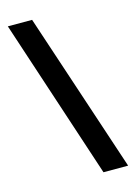

<svg xmlns="http://www.w3.org/2000/svg" viewBox="-125 -813 681 963"><g transform="rotate(-15 216.0 -331.5)"><path d="M417 84 141 -747H15L289 84Z"/></g></svg>

Font: HB Figtree Prototype
Style: Bold
Weight: 700
Designer: Alfredo Marco Pradil
Foundry: Hanken Design Co.®
Version: Version 1.002;Glyphs 3.2 (3228)